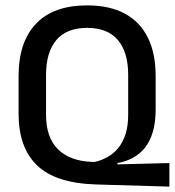

<svg xmlns="http://www.w3.org/2000/svg" viewBox="-20 -672 649 713"><path d="M609 -66.5V21L337 13Q186.5 8.5 117.8 -57.8Q49 -124 49 -249.5V-390Q49 -516 113.8 -584Q178.5 -652 303.5 -652Q387 -652 443.5 -621.5Q500 -591 529 -532.5Q558 -474 558 -390V-265.5Q558 -218 547.8 -183Q537.5 -148 518.8 -124.2Q500 -100.5 474 -86.2Q448 -72 416 -66.5V-61.5ZM319 -71 331 -70.5Q356.5 -76 379.2 -88.8Q402 -101.5 419.2 -122.5Q436.5 -143.5 446.2 -174Q456 -204.5 456 -245.5V-394Q456 -478 417.8 -523.2Q379.5 -568.5 303.5 -568.5Q227.5 -568.5 189.2 -523.2Q151 -478 151 -394V-245.5Q151 -162 194.8 -118.2Q238.5 -74.5 319 -71Z"/></svg>

Font: Anek Malayalam Medium
Style: Regular
Weight: 500
Designer: Maithili Shingre (Malayalam) & Yesha Goshar (Latin)
Foundry: Ek Type
Version: Version 1.003